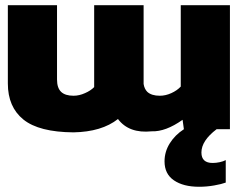

<svg xmlns="http://www.w3.org/2000/svg" viewBox="-20 -494 922 734"><path d="M10 -175V-474H198V-190Q198 -158 213.5 -143Q229 -128 261 -128Q283 -128 305 -138Q326 -147 340 -161V-175V-474H529V-173Q532 -154 543 -143Q559 -128 591 -128Q613 -128 635 -138Q657 -148 671 -163V-474H859V0H808Q750 44 750 89Q750 129 793 129Q806 129 820 126Q834 123 843 118V204Q827 210 798.5 215Q770 220 741 220Q681 220 645 195.5Q609 171 609 123Q609 86 629 54Q649 22 683 0L678 -36Q613 10 560 8Q473 17 431 -39Q369 10 261 12Q129 11 69.5 -37Q10 -85 10 -175Z"/></svg>

Font: Kanit Bold
Style: Regular
Weight: 700
Designer: Katatrad Team
Foundry: CadsonDemak
Version: Version 1.000